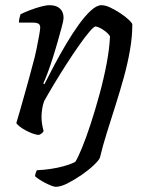

<svg xmlns="http://www.w3.org/2000/svg" viewBox="-20 -520 590 740"><path d="M43 -46Q48 -61 57 -93.5Q66 -126 79 -171.5Q92 -217 105 -267Q114 -298 120.5 -329.5Q127 -361 131 -384Q135 -407 135 -414Q135 -425 127.5 -429Q120 -433 107 -433H53Q53 -441 55 -450Q57 -459 59 -465Q75 -473 96 -481Q117 -489 137.5 -494.5Q158 -500 171 -500Q197 -500 211 -487Q225 -474 225 -451Q225 -442 218.5 -418Q212 -394 203 -362Q194 -330 183.5 -297Q173 -264 163 -237.5Q153 -211 147 -199L151 -195Q168 -229 189.5 -269.5Q211 -310 235 -350.5Q259 -391 283.5 -425Q308 -459 330.5 -479.5Q353 -500 371 -500Q386 -500 405 -491Q424 -482 443 -469.5Q462 -457 475.5 -444.5Q489 -432 490 -426Q490 -379 481 -327Q472 -275 457 -221Q442 -167 425 -113.5Q408 -60 392 -9Q376 42 365 88Q361 98 341 117Q321 136 294 154.5Q267 173 240.5 186.5Q214 200 195 200Q189 200 177.5 195.5Q166 191 153.5 184.5Q141 178 130.5 171Q120 164 115 159Q116 151 118 145.5Q120 140 122 136Q149 135 175.5 131Q202 127 226 120.5Q250 114 270 104Q280 89 296 50Q312 11 329.5 -42.5Q347 -96 363.5 -156.5Q380 -217 391 -275Q402 -333 404 -380Q398 -390 387 -398.5Q376 -407 365 -412.5Q354 -418 348 -418Q342 -418 324.5 -397.5Q307 -377 283.5 -343.5Q260 -310 235 -271Q210 -232 187.5 -194.5Q165 -157 150 -130Q145 -116 142.5 -100Q140 -84 140 -69Q140 -56 142 -43Q144 -30 148 -15Q147 -12 142.5 -7.5Q138 -3 130 0Q121 0 107 -5Q93 -10 79 -17.5Q65 -25 55 -33Q45 -41 43 -46Z"/></svg>

Font: Texturina Medium 12pt
Style: Italic
Weight: 400
Italic angle: -11°
Version: Version 1.002